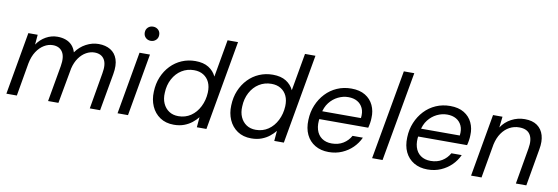

<svg xmlns="http://www.w3.org/2000/svg" viewBox="-54 -1116 4416 1519"><g transform="rotate(10 2153.5 -356.0)"><path d="M26 0 114 -502H189L182 -422Q211 -465 254.5 -489.5Q298 -514 347 -514Q384 -514 414 -503Q444 -492 464.5 -470Q485 -448 495 -415Q528 -462 577 -488Q626 -514 678 -514Q733 -514 772.5 -490.5Q812 -467 828.5 -419.5Q845 -372 832 -299L779 0H696L746 -290Q760 -366 735.5 -404Q711 -442 657 -442Q623 -442 590.5 -424Q558 -406 533 -371Q508 -336 496 -286L444 0H361L412 -290Q425 -366 400 -404Q375 -442 322 -442Q286 -442 252 -421.5Q218 -401 192.5 -362Q167 -323 156 -266L110 0Z M919 0 1007 -502H1091L1003 0ZM1078 -610Q1053 -610 1036.5 -626Q1020 -642 1020 -667Q1020 -692 1036.5 -708Q1053 -724 1078 -724Q1102 -724 1119 -708.5Q1136 -693 1136 -667Q1136 -642 1119 -626Q1102 -610 1078 -610Z M1372 12Q1307 12 1261 -19Q1215 -50 1192 -102.5Q1169 -155 1172 -218Q1174 -283 1196.5 -337Q1219 -391 1257.5 -431Q1296 -471 1346.5 -492.5Q1397 -514 1455 -514Q1520 -514 1561.5 -488Q1603 -462 1623 -419L1676 -720H1760L1633 0H1556L1563 -82Q1544 -58 1517 -36.5Q1490 -15 1454 -1.5Q1418 12 1372 12ZM1396 -61Q1452 -61 1495.5 -90.5Q1539 -120 1565 -171.5Q1591 -223 1594 -285Q1596 -333 1580 -367.5Q1564 -402 1532.5 -421.5Q1501 -441 1457 -441Q1402 -441 1358 -413.5Q1314 -386 1287.5 -336.5Q1261 -287 1259 -225Q1256 -177 1272.5 -140Q1289 -103 1320.5 -82Q1352 -61 1396 -61Z M1994 12Q1929 12 1883 -19Q1837 -50 1814 -102.5Q1791 -155 1794 -218Q1796 -283 1818.5 -337Q1841 -391 1879.5 -431Q1918 -471 1968.5 -492.5Q2019 -514 2077 -514Q2142 -514 2183.5 -488Q2225 -462 2245 -419L2298 -720H2382L2255 0H2178L2185 -82Q2166 -58 2139 -36.5Q2112 -15 2076 -1.5Q2040 12 1994 12ZM2018 -61Q2074 -61 2117.5 -90.5Q2161 -120 2187 -171.5Q2213 -223 2216 -285Q2218 -333 2202 -367.5Q2186 -402 2154.5 -421.5Q2123 -441 2079 -441Q2024 -441 1980 -413.5Q1936 -386 1909.5 -336.5Q1883 -287 1881 -225Q1878 -177 1894.5 -140Q1911 -103 1942.5 -82Q1974 -61 2018 -61Z M2616 12Q2553 12 2506.5 -15.5Q2460 -43 2436 -93Q2412 -143 2415 -211Q2417 -275 2440 -330Q2463 -385 2502 -426.5Q2541 -468 2593.5 -491Q2646 -514 2708 -514Q2775 -514 2819.5 -487Q2864 -460 2885.5 -414Q2907 -368 2904 -313Q2904 -295 2900.5 -272.5Q2897 -250 2892 -232H2480L2491 -297H2822Q2828 -344 2813 -376.5Q2798 -409 2768 -426Q2738 -443 2696 -443Q2654 -443 2614 -423.5Q2574 -404 2545 -367Q2516 -330 2506 -274L2501 -246Q2491 -190 2503.5 -147.5Q2516 -105 2548.5 -82Q2581 -59 2628 -59Q2681 -59 2720 -83Q2759 -107 2781 -147H2864Q2843 -101 2807 -65.5Q2771 -30 2722.5 -9Q2674 12 2616 12Z M2964 0 3092 -720H3176L3048 0Z M3410 12Q3347 12 3300.5 -15.5Q3254 -43 3230 -93Q3206 -143 3209 -211Q3211 -275 3234 -330Q3257 -385 3296 -426.5Q3335 -468 3387.5 -491Q3440 -514 3502 -514Q3569 -514 3613.5 -487Q3658 -460 3679.5 -414Q3701 -368 3698 -313Q3698 -295 3694.5 -272.5Q3691 -250 3686 -232H3274L3285 -297H3616Q3622 -344 3607 -376.5Q3592 -409 3562 -426Q3532 -443 3490 -443Q3448 -443 3408 -423.5Q3368 -404 3339 -367Q3310 -330 3300 -274L3295 -246Q3285 -190 3297.5 -147.5Q3310 -105 3342.5 -82Q3375 -59 3422 -59Q3475 -59 3514 -83Q3553 -107 3575 -147H3658Q3637 -101 3601 -65.5Q3565 -30 3516.5 -9Q3468 12 3410 12Z M3759 0 3847 -502H3923L3913 -414Q3944 -461 3994 -487.5Q4044 -514 4101 -514Q4163 -514 4201 -487Q4239 -460 4253 -412Q4267 -364 4255 -299L4203 0H4119L4169 -290Q4182 -363 4157 -402.5Q4132 -442 4069 -442Q4027 -442 3991 -422.5Q3955 -403 3929 -365.5Q3903 -328 3891 -274L3843 0Z"/></g></svg>

Font: DM Sans 16pt
Style: Italic
Weight: 400
Italic angle: -10°
Version: Version 4.004;gftools[0.9.30]